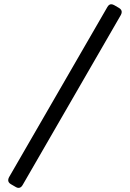

<svg xmlns="http://www.w3.org/2000/svg" viewBox="-20 -832 626 925"><path d="M515.6 -811.5Q522.5 -811.5 530.3 -807.1L553.7 -793.5Q566.4 -785.6 566.4 -774.4Q566.4 -768.1 562.5 -760.3L88.9 59.6Q81.1 73.2 69.3 73.2Q62.5 73.2 55.7 68.8L32.2 55.2Q19.5 47.4 19.5 36.1Q19.5 29.8 23.4 22L497.1 -797.9Q504.9 -811.5 515.6 -811.5Z"/></svg>

Font: Simply Mono
Style: Book
Weight: 400
Designer: Wojciech Kalinowski "wmk69" (wmk69@o2.pl)
Foundry: Wojciech Kalinowski "wmk69" (wmk69@o2.pl)
Version: Version 1.0.0